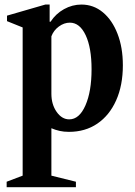

<svg xmlns="http://www.w3.org/2000/svg" viewBox="-20 -554 576 822"><path d="M8.5 247.5V224L77 198V-436.5L10 -463.5V-487L174 -534.5H192.5V-461H196.5Q218.5 -495 254 -514.8Q289.5 -534.5 328.5 -534.5Q380.5 -534.5 420.5 -501.2Q460.5 -468 483.2 -409.2Q506 -350.5 506 -274.5Q506 -188.5 477.2 -124.2Q448.5 -60 396.8 -24.8Q345 10.5 275 10.5Q253.5 10.5 235.5 6.5Q217.5 2.5 200 -5V198L305 224V247.5ZM276.5 -43Q319.5 -43 345.8 -102.8Q372 -162.5 372 -257.5Q372 -349.5 346.8 -403.2Q321.5 -457 279 -457Q254.5 -457 232 -440.5Q209.5 -424 200 -398.5V-152.5Q200 -107 222.5 -75Q245 -43 276.5 -43Z"/></svg>

Font: Libre Caslon Condensed
Style: Bold
Weight: 700
Designer: Pablo Impallari, Rodrigo Fuenzalida, Katja Schimmel, Ertekin Erdin
Foundry: Pablo Impallari, Rodrigo Fuenzalida
Version: Version 2.000; ttfautohint (v1.8.4.7-5d5b);gftools[0.9.33]